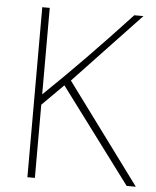

<svg xmlns="http://www.w3.org/2000/svg" viewBox="-51 -727 644 792"><g transform="rotate(5 270.5 -331.0)"><path d="M92 -683H123V-325Q285 -480 473 -683H511L236 -392L541 21H503L211 -370L123 -282V21H92Z"/></g></svg>

Font: LINE Seed Sans KR Thin
Style: Regular
Weight: 250
Designer: LINE BX Design & Sandoll Inc & Dalton Maag Ltd
Foundry: Sandoll Inc.
Version: Version 1.000